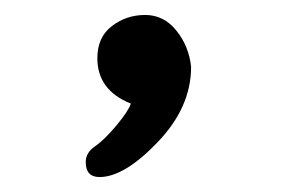

<svg xmlns="http://www.w3.org/2000/svg" viewBox="-20 -128 390 258"><path d="M113.8 109.9Q95.2 109.9 95.2 89.8Q95.2 77.1 107.7 68.6Q120.1 60.1 136.5 40.5Q152.8 21 155.8 11.2Q110.8 -6.8 110.8 -49.8Q110.8 -78.1 130.4 -93Q149.9 -107.9 175 -107.9Q200.2 -107.9 217 -86.9Q233.9 -65.9 236.8 -38.1Q236.8 16.1 191.9 63Q147 109.9 113.8 109.9Z"/></svg>

Font: LXGW WenKai Screen
Style: Regular
Weight: 400
Designer: LXGW / Fontworks Inc.
Foundry: LXGW / Fontworks Inc.
Version: Version 1.510;January 18,2025